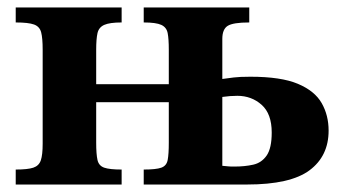

<svg xmlns="http://www.w3.org/2000/svg" viewBox="-20 -493 920 513"><path d="M305 0H22V-40Q54 -40 69 -45Q84 -50 89 -64.5Q94 -79 94 -109V-360Q94 -391 90 -406.5Q86 -422 71 -427.5Q56 -433 22 -433V-473H305V-433Q273 -433 258.5 -426.5Q244 -420 240.5 -404.5Q237 -389 237 -360V-268H431V-360Q431 -389 428 -404.5Q425 -420 411 -426.5Q397 -433 364 -433V-473H646V-433Q603 -433 588.5 -424Q574 -415 574 -389V-282Q589 -284 604.5 -286Q620 -288 649 -288Q731 -288 776 -269Q821 -250 839.5 -217.5Q858 -185 858 -144Q858 -76 807 -38Q756 0 640 0H364V-40Q397 -40 411 -45Q425 -50 428 -65.5Q431 -81 431 -112V-220H237V-112Q237 -81 240.5 -65.5Q244 -50 258.5 -45Q273 -40 305 -40ZM607 -48Q634 -48 656.5 -53Q679 -58 692.5 -77.5Q706 -97 706 -139Q706 -189 679 -213Q652 -237 614 -237Q595 -237 574 -234V-50Q587 -49 590 -48.5Q593 -48 607 -48Z"/></svg>

Font: STIX Two Text
Style: Bold
Weight: 700
Designer: Ross Mills, John Hudson & Paul Hanslow, Tiro Typeworks Ltd; with prior portions MicroPress Inc., and Coen Hoffman.
Foundry: Tiro Typeworks Ltd
Version: Version 2.13 b171